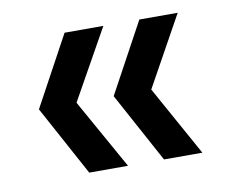

<svg xmlns="http://www.w3.org/2000/svg" viewBox="-50 -531 571 473"><g transform="rotate(-10 235.5 -295.0)"><path d="M325 -120 230 -295 325 -470H421L324 -295L421 -120ZM138 -120 43 -295 138 -470H235L137 -295L235 -120Z"/></g></svg>

Font: DM Sans 24pt Medium
Style: Regular
Weight: 500
Designer: Colophon Foundry, Jonny Pinhorn
Foundry: Colophon Foundry
Version: Version 4.004;gftools[0.9.30]